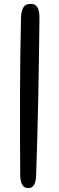

<svg xmlns="http://www.w3.org/2000/svg" viewBox="-20 -818 305 988"><path d="M88 -726Q89 -760.5 99.8 -779.2Q110.5 -798 139 -798Q164.5 -798 174.2 -776.8Q184 -755.5 183 -721Q181 -527 177 -322Q173 -117 166 82Q165.5 116.5 155.2 133.2Q145 150 127 150Q104 150 94 132.5Q84 115 84 82Q82.5 -117 83 -322.5Q83.5 -528 88 -726Z"/></svg>

Font: Kablammo
Style: Regular
Weight: 400
Designer: Travis Kochel, Lizy Gershenzon, Daria Petrova, Ethan Cohen
Foundry: Vectro Type Foundry
Version: Version 1.002